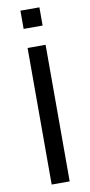

<svg xmlns="http://www.w3.org/2000/svg" viewBox="-99 -937 460 976"><g transform="rotate(-10 131.0 -449.0)"><path d="M85 0V-705H178V0ZM82 -804V-898H180V-804Z"/></g></svg>

Font: Nunito Sans 12pt Medium
Style: Regular
Weight: 500
Designer: Vernon Adams
Foundry: Vernon Adams
Version: Version 3.101;gftools[0.9.27]